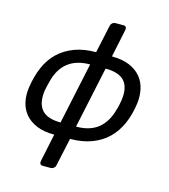

<svg xmlns="http://www.w3.org/2000/svg" viewBox="-129 -811 971 1103"><g transform="rotate(15 356.5 -260.0)"><path d="M36 -225Q46 -293 69.5 -347.5Q93 -402 132.5 -440Q172 -478 227.5 -499Q283 -520 356 -520L392 -687Q394 -697 402 -703.5Q410 -710 420 -710H468Q478 -710 482.5 -703.5Q487 -697 485 -687L450 -520Q512 -520 554.5 -502Q597 -484 622.5 -453.5Q648 -423 657 -382Q666 -341 660 -295Q651 -228 627 -173.5Q603 -119 563.5 -80.5Q524 -42 468 -21Q412 0 340 0L304 167Q302 177 294 183.5Q286 190 276 190H228Q218 190 213.5 183.5Q209 177 211 167L246 0Q184 0 141 -18Q98 -36 72.5 -66.5Q47 -97 38 -138Q29 -179 36 -225ZM263 -77 341 -443Q180 -443 141 -288Q137 -273 134 -259.5Q131 -246 128 -232Q117 -156 149.5 -116.5Q182 -77 263 -77ZM355 -77Q437 -77 486 -116.5Q535 -156 555 -232Q560 -246 562.5 -259.5Q565 -273 568 -288Q580 -366 547 -404.5Q514 -443 433 -443Z"/></g></svg>

Font: SVN-Rubik
Style: Italic
Weight: 400
Italic angle: -12°
Designer: Hubert and Fischer
Foundry: Hubert & Fischer
Version: Version 2.101; ttfautohint (v1.8.3)